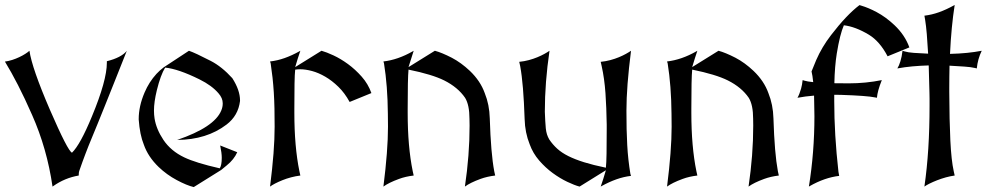

<svg xmlns="http://www.w3.org/2000/svg" viewBox="-20 -758 4008 780"><path d="M193.4 0Q170.9 -154.8 110.4 -291Q80.6 -358.9 53 -412.6Q25.4 -466.3 0 -507.8Q14.6 -509.8 29.8 -514.6Q44.9 -519.5 58.3 -525.9Q71.8 -532.2 82.5 -539.1Q93.3 -545.9 99.6 -551.8Q109.9 -481 182.6 -312.5Q255.9 -143.6 272.5 -137.7Q306.2 -170.4 353.5 -285.2Q414.1 -431.2 414.1 -502.9V-509.3Q472.7 -523.9 495.1 -551.3Q466.3 -478.5 444.3 -423.6Q422.4 -368.7 405.8 -327.4Q389.2 -286.1 377 -256.1Q364.7 -226.1 355.5 -203.9Q346.2 -181.6 339.4 -164.6Q332.5 -147.5 326.7 -131.8Q320.8 -116.2 314.9 -100.1Q309.1 -84 301.8 -63Q299.8 -57.6 299.8 -44.9Q243.2 -35.2 196.3 -2Z M767.1 2Q738.3 -4.9 697.8 -26.6Q657.2 -48.3 624.5 -79.6Q581.5 -121.1 564.5 -169.9Q547.9 -210.4 543.5 -272.5V-274.4Q543.5 -326.7 567.4 -382.3Q585.4 -424.8 615.7 -458Q628.4 -471.7 645 -484.4L747.6 -551.8Q773.4 -543 835.9 -510.7Q881.3 -487.3 923.8 -440.4Q955.1 -391.6 955.1 -350.1Q955.1 -349.1 955.1 -347.7Q947.8 -288.1 900.4 -252Q819.8 -190.4 699.7 -189.5Q851.1 -241.2 878.9 -309.1Q884.8 -323.2 884.8 -336.9Q884.8 -337.4 884.8 -337.9Q884.8 -338.4 884.8 -338.9Q884.8 -359.4 867.7 -378.9Q840.8 -410.6 790.5 -435.5Q704.6 -478 650.9 -483.4Q632.3 -453.1 617.2 -391.6Q605.5 -343.8 605.5 -308.6Q605.5 -292 607.9 -276.9Q614.7 -233.4 644 -189.5Q674.3 -144.5 728.5 -118.7Q775.4 -96.2 872.6 -74.2L873 -74.7Q880.9 -86.9 880.9 -117.2Q880.9 -136.2 874.5 -167L943.8 -139.6Q930.7 -109.9 900.9 -85.9Q878.4 -67.9 878.4 -67.4Z M1077.1 0Q1086.4 -73.7 1091.1 -134Q1095.7 -194.3 1095.7 -243.2Q1095.7 -282.7 1095 -317.1Q1094.2 -351.6 1092.3 -382.6Q1090.3 -413.6 1087.2 -442.4Q1084 -471.2 1079.6 -500.5L1077.1 -508.3Q1106.9 -511.7 1136.5 -522.2Q1166 -532.7 1196.8 -549.8L1200.2 -551.8Q1195.3 -537.6 1189.9 -520.8Q1184.6 -503.9 1179.2 -485.4L1286.1 -551.8Q1305.7 -546.4 1334.7 -533Q1363.8 -519.5 1393.6 -497.8Q1423.3 -476.1 1449.5 -446.5Q1475.6 -417 1488.8 -379.9L1400.4 -343.8Q1380.4 -380.4 1354.5 -405.5Q1328.6 -430.7 1301.3 -446.5Q1273.9 -462.4 1247.6 -469.5Q1221.2 -476.6 1200.2 -476.6Q1189.9 -476.6 1179.7 -475.1H1179.2Q1177.2 -457 1176.5 -417.7Q1175.8 -378.4 1175.8 -316.9V-299.8Q1175.8 -162.6 1196.3 -62.5L1200.2 -44.9Q1181.2 -42.5 1162.6 -37.6Q1144 -32.7 1127.7 -26.1Q1111.3 -19.5 1098.1 -12.7Q1085 -5.9 1077.1 0Z M1537.6 0Q1556.2 -146.5 1556.2 -243.2Q1556.2 -291.5 1555.7 -295.9Q1554.7 -409.7 1540 -500.5L1537.6 -508.3Q1596.7 -515.1 1657.2 -549.8L1660.6 -551.8Q1650.9 -522.9 1639.6 -485.4L1746.6 -551.8Q1774.4 -544.4 1815.4 -523.4Q1853.5 -503.4 1888.7 -470.2Q1931.6 -429.2 1949.2 -379.9Q1968.3 -333 1969.7 -277.3Q1974.1 -135.3 1987.8 -62.5L1991.7 -44.9Q1959 -41 1932.1 -31.2Q1889.6 -15.6 1868.7 0Q1887.7 -127.9 1887.7 -247.6Q1887.2 -263.2 1887.2 -275.4Q1887.2 -331.5 1869.6 -360.4Q1840.3 -403.3 1784.7 -431.2Q1735.8 -455.6 1640.1 -475.1H1639.6Q1636.2 -439.5 1636.2 -316.9V-299.8Q1636.2 -162.6 1656.7 -62.5L1660.6 -44.9Q1627.4 -41 1601.1 -31.2Q1558.6 -15.6 1537.6 0Z M2089.4 -506.8Q2109.9 -508.8 2128.7 -513.9Q2147.5 -519 2163.3 -525.6Q2179.2 -532.2 2191.7 -539.1Q2204.1 -545.9 2212.4 -551.8Q2193.4 -423.3 2193.4 -304.2Q2194.3 -283.2 2195.1 -266.6Q2195.8 -250 2197.3 -236.6Q2198.7 -223.1 2202.1 -212.2Q2205.6 -201.2 2211.4 -191.4Q2225.6 -170.4 2243.9 -153.8Q2262.2 -137.2 2289.1 -123.8Q2315.9 -110.4 2352.8 -98.9Q2389.6 -87.4 2441.4 -76.7Q2443.4 -94.7 2444.1 -134Q2444.8 -173.3 2444.8 -234.9V-252Q2443.8 -320.3 2439.7 -379.6Q2435.5 -439 2424.3 -489.3L2420.4 -506.8Q2440.9 -508.8 2459.7 -513.9Q2478.5 -519 2494.4 -525.6Q2510.3 -532.2 2522.7 -539.1Q2535.2 -545.9 2543.5 -551.8Q2534.2 -478 2529.5 -417.7Q2524.9 -357.4 2524.9 -308.6Q2524.9 -268.6 2525.6 -234.4Q2526.4 -200.2 2528.1 -169.2Q2529.8 -138.2 2533 -109.4Q2536.1 -80.6 2541 -51.3L2543.5 -43.5Q2513.7 -40 2484.1 -29.5Q2454.6 -19 2423.8 -2L2420.4 0Q2425.3 -14.2 2430.7 -31Q2436 -47.9 2441.4 -66.4L2334.5 0Q2314 -5.4 2284.7 -19.3Q2255.4 -33.2 2225.6 -54.9Q2195.8 -76.7 2170.4 -106Q2145 -135.3 2131.8 -171.9Q2112.8 -218.8 2111.3 -274.4Q2108.9 -345.7 2104.5 -399.2Q2100.1 -452.6 2093.3 -489.3Z M2689.9 0Q2708.5 -146.5 2708.5 -243.2Q2708.5 -291.5 2708 -295.9Q2707 -409.7 2692.4 -500.5L2689.9 -508.3Q2749 -515.1 2809.6 -549.8L2813 -551.8Q2803.2 -522.9 2792 -485.4L2898.9 -551.8Q2926.8 -544.4 2967.8 -523.4Q3005.9 -503.4 3041 -470.2Q3084 -429.2 3101.6 -379.9Q3120.6 -333 3122.1 -277.3Q3126.5 -135.3 3140.1 -62.5L3144 -44.9Q3111.3 -41 3084.5 -31.2Q3042 -15.6 3021 0Q3040 -127.9 3040 -247.6Q3039.6 -263.2 3039.6 -275.4Q3039.6 -331.5 3022 -360.4Q2992.7 -403.3 2937 -431.2Q2888.2 -455.6 2792.5 -475.1H2792Q2788.6 -439.5 2788.6 -316.9V-299.8Q2788.6 -162.6 2809.1 -62.5L2813 -44.9Q2779.8 -41 2753.4 -31.2Q2710.9 -15.6 2689.9 0Z M3266.1 0Q3288.6 -139.2 3288.6 -285.6Q3288.6 -317.9 3287.6 -344.2Q3287.1 -357.4 3287.1 -369.6Q3251.5 -366.7 3219.7 -360.8Q3227.5 -374 3234.4 -397.9Q3238.8 -413.6 3240.7 -432.6L3248.5 -430.2Q3259.3 -426.8 3283.7 -424.3Q3280.8 -452.1 3276.9 -467.8L3295.9 -514.2Q3318.8 -566.9 3356 -615.2Q3419.4 -697.8 3471.7 -737.3L3479.5 -734.9Q3507.8 -726.6 3541 -709Q3578.6 -689 3613.8 -655.8Q3656.2 -615.7 3674.3 -565.4L3585.9 -529.3Q3554.2 -589.8 3510.3 -616.7Q3455.1 -649.9 3408.2 -655.3Q3392.1 -618.7 3379.4 -540.5Q3371.1 -488.8 3369.6 -419.9Q3399.4 -419.4 3428.7 -419.4Q3497.1 -419.4 3562.5 -432.6L3561.5 -430.2Q3544.9 -388.7 3542.5 -360.8L3534.7 -362.3Q3502.4 -369.1 3396.5 -372.6Q3380.9 -373 3369.1 -373Q3369.1 -366.2 3369.1 -359.4V-347.2Q3369.1 -211.4 3386.2 -60.1L3389.2 -43.5Q3330.1 -36.6 3269.5 -2Z M3735.4 0Q3746.1 -73.7 3751.2 -155.3Q3756.3 -236.8 3756.3 -328.1Q3756.3 -343.8 3756.3 -356.9Q3756.3 -370.1 3755.9 -380.9L3752.9 -492.2Q3717.8 -491.2 3686.3 -488.3Q3654.8 -485.4 3625.5 -480Q3632.3 -490.7 3637.9 -509Q3643.6 -527.3 3646.5 -551.8L3654.3 -549.3Q3668.5 -544.9 3692.4 -543.2Q3716.3 -541.5 3750.5 -540Q3748 -585.4 3745.1 -619.6Q3742.2 -653.8 3738.3 -677.7L3735.4 -694.3Q3765.1 -697.8 3794.7 -708.3Q3824.2 -718.8 3858.4 -737.8Q3844.7 -650.9 3839.4 -539.1Q3876.5 -540 3908.4 -543.2Q3940.4 -546.4 3968.3 -551.8Q3952.1 -518.6 3948.2 -480L3940.4 -481.9Q3923.8 -485.8 3897.9 -487.5Q3872.1 -489.3 3837.4 -491.2Q3836.9 -469.2 3836.7 -447.3Q3836.4 -425.3 3836.4 -401.9V-384.8Q3836.9 -267.1 3840.8 -187Q3844.7 -106.9 3854.5 -62.5L3858.4 -44.9Q3840.8 -42.5 3822.3 -37.4Q3803.7 -32.2 3786.9 -25.6Q3770 -19 3756.3 -12.2Q3742.7 -5.4 3735.4 0Z"/></svg>

Font: MedievalSharp
Style: Regular
Weight: 500
Version: Version 1.0